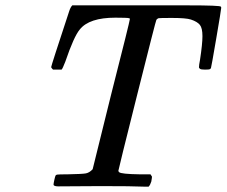

<svg xmlns="http://www.w3.org/2000/svg" viewBox="-20 -697 846 717"><path d="M178 -437Q173 -442 171 -446Q171 -451 238 -654Q243 -670 250 -677H681Q804 -677 805 -672V-671L806 -670Q806 -668 806 -667Q806 -661 787.5 -553Q769 -445 768 -444Q768 -441 764 -439Q762 -437 746 -437Q730 -437 727 -440Q725 -441 723 -445Q723 -454 727 -474Q736 -533 736 -562Q736 -592 726.5 -604Q717 -616 693 -624Q675 -630 622 -630Q577 -630 572 -629Q567 -627 564 -623Q562 -621 492 -342Q422 -63 422 -59Q422 -57 425 -54Q432 -47 502 -46H542Q547 -39 547.5 -37.5Q548 -36 545 -19Q541 -6 535 0H517Q475 -2 357 -2Q327 -2 274.5 -1.5Q222 -1 198 -1Q180 -1 180 -8Q180 -12 183 -25.5Q186 -39 187 -40Q188 -44 194 -45Q200 -46 232 -46Q287 -47 300.5 -49.5Q314 -52 326 -65L395 -344Q465 -619 465 -626Q465 -629 462 -629Q456 -631 411 -631Q313 -631 278 -587Q256 -561 224 -467Q214 -441 210 -437Z"/></svg>

Font: KaTeX_Main
Style: Italic
Weight: 400
Version: Version 1.1; ttfautohint (v1.3)